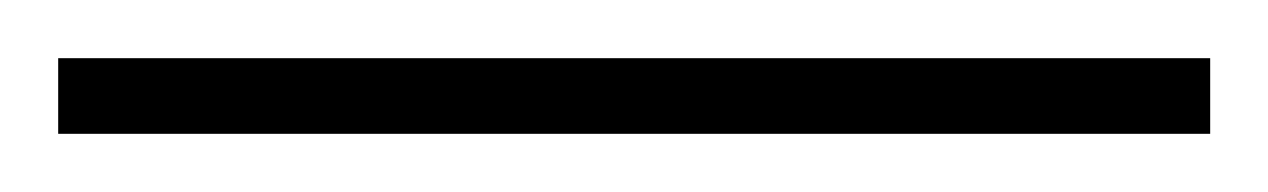

<svg xmlns="http://www.w3.org/2000/svg" viewBox="-24 -806 436 66"><path d="M392 -760H-4V-786H392Z"/></svg>

Font: Noto Sans Lao Looped ExtraCondensed Thin
Style: Regular
Weight: 100
Width: 2
Designer: Mark Frömberg, Ben Mitchell
Foundry: The Fontpad Ltd
Version: Version 1.002; ttfautohint (v1.8.4.7-5d5b)